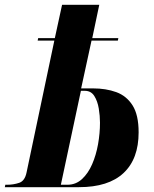

<svg xmlns="http://www.w3.org/2000/svg" viewBox="-43 -775 638 795"><path d="M-23 0 -21 -10H-14Q13 -10 36.5 -18Q60 -26 67 -61L182 -607H113L115 -617H184L214 -755H368L339 -617H447L445 -607H336L293 -409H342Q396 -409 438.5 -393.5Q481 -378 506 -338.5Q531 -299 531 -227Q531 -117 468.5 -58.5Q406 0 284 0ZM236 -10Q271 -10 296.5 -33.5Q322 -57 338.5 -95Q355 -133 363 -178Q371 -223 371 -267Q371 -295 366 -325.5Q361 -356 347.5 -377.5Q334 -399 308 -399H292L209 -10Z"/></svg>

Font: Noto Serif Display ExtraCondensed ExtraBold
Style: Italic
Weight: 800
Width: 2
Italic angle: -12°
Designer: Monotype Design Team
Foundry: Monotype Imaging Inc.
Version: Version 2.009